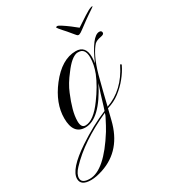

<svg xmlns="http://www.w3.org/2000/svg" viewBox="-198 -561 795 881"><g transform="rotate(-30 199.5 -121.0)"><path d="M243 -466Q248 -466 263.5 -456Q279 -446 297 -432.5Q315 -419 328 -408Q354 -425 381.5 -443Q409 -461 422 -464Q429 -466 428 -463Q428 -462 417 -454.5Q406 -447 392.5 -438Q379 -429 370 -422Q348 -406 333.5 -395Q319 -384 312 -382Q308 -381 304 -382Q300 -384 291.5 -395Q283 -406 269 -422Q264 -428 255.5 -437Q247 -446 241 -454Q235 -462 235 -463Q237 -466 243 -466ZM25 224Q-29 224 -29 187Q-29 137 79 65Q118 39 157.5 17.5Q197 -4 236 -20Q239 -29 243.5 -42.5Q248 -56 253 -74Q255 -81 260.5 -98.5Q266 -116 276 -145Q201 2 123 2Q59 2 59 -83Q59 -162 119 -240Q184 -324 258 -324Q310 -324 310 -263Q310 -248 307 -231Q358 -347 396 -347Q409 -347 409 -335Q409 -326 391 -323Q368 -319 357 -309Q341 -292 325 -259.5Q309 -227 295 -177Q285 -140 276 -103.5Q267 -67 258 -30Q305 -46 341.5 -80.5Q378 -115 403 -166Q405 -169 407 -169Q409 -169 410 -166.5Q411 -164 409 -161Q396 -134 373.5 -106Q351 -78 321.5 -55.5Q292 -33 256 -23L242 33Q208 172 88 212Q52 224 25 224ZM128 -6Q171 -6 223 -78Q243 -105 259 -132.5Q275 -160 286 -187Q294 -208 298 -227.5Q302 -247 302 -266Q302 -314 267 -314H259Q228 -308 189 -255Q155 -212 139 -172Q123 -134 114 -101Q105 -68 105 -41Q105 -6 128 -6ZM23 216Q100 216 194 66Q200 56 208.5 40.5Q217 25 227 5Q230 0 233 -12Q160 21 102.5 59.5Q45 98 4 142Q-20 167 -20 189Q-20 216 23 216Z"/></g></svg>

Font: Imperial Script
Style: Regular
Weight: 400
Designer: Robert E. Leuschke
Foundry: Robert E. Leuschke
Version: Version 1.010; ttfautohint (v1.8.3)